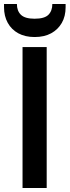

<svg xmlns="http://www.w3.org/2000/svg" viewBox="-42 -934 346 954"><path d="M70 0V-700H190V0ZM130 -750Q83 -750 49 -768.5Q15 -787 -3.5 -820.5Q-22 -854 -22 -898V-914H42Q42 -880 62 -860.5Q82 -841 130 -841Q179 -841 198.5 -860.5Q218 -880 218 -914H284V-898Q284 -853 265 -820Q246 -787 212 -768.5Q178 -750 130 -750Z"/></svg>

Font: DM Sans 16pt SemiBold
Style: Regular
Weight: 600
Version: Version 4.004;gftools[0.9.30]